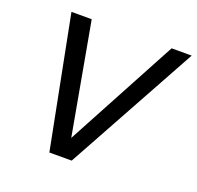

<svg xmlns="http://www.w3.org/2000/svg" viewBox="-123 -831 986 962"><g transform="rotate(20 370.0 -350.0)"><path d="M236 0 99 -700H207L314 -106L633 -700H740L355 0Z"/></g></svg>

Font: DM Sans 20pt Medium
Style: Italic
Weight: 500
Italic angle: -10°
Version: Version 4.004;gftools[0.9.30]